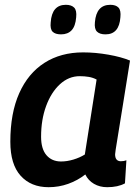

<svg xmlns="http://www.w3.org/2000/svg" viewBox="-20 -769 580 799"><path d="M426 10Q395 10 371 -4Q347 -18 335 -43Q303 -18 264 -4Q225 10 182 10Q109 10 66 -37.5Q23 -85 23 -179Q23 -298 60 -381Q97 -464 165 -507.5Q233 -551 326 -551Q377 -551 431 -541.5Q485 -532 521 -517Q502 -399 490 -323.5Q478 -248 471 -206Q464 -164 461.5 -147Q459 -130 459 -127Q459 -98 483 -98Q496 -98 506 -102L500 -6Q471 10 426 10ZM333 -126 382 -438Q367 -446 349.5 -449Q332 -452 312 -452Q266 -452 229.5 -418.5Q193 -385 172 -328Q151 -271 151 -200Q151 -149 173.5 -123Q196 -97 234 -97Q259 -97 285.5 -105Q312 -113 333 -126ZM419 -626Q395 -626 383.5 -637.5Q372 -649 375 -677Q381 -749 439 -749Q462 -749 473 -737.5Q484 -726 481 -697Q476 -626 419 -626ZM234 -626Q210 -626 199 -637Q188 -648 191 -676Q196 -749 254 -749Q277 -749 288.5 -737.5Q300 -726 297 -697Q294 -660 278 -643Q262 -626 234 -626Z"/></svg>

Font: Georama SemiBold
Style: Italic
Weight: 600
Italic angle: -9°
Designer: Jean-Baptiste Levee
Foundry: Production Type
Version: Version 1.000